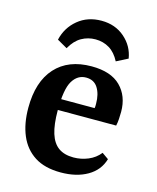

<svg xmlns="http://www.w3.org/2000/svg" viewBox="-98 -686 627 766"><g transform="rotate(15 215.0 -303.5)"><path d="M34 -206Q34 -314 87 -372.5Q140 -431 236 -431Q316 -431 356 -391Q396 -351 396 -286Q396 -272 395 -256.5Q394 -241 391 -228H113V-273H290Q291 -278 291 -282Q291 -286 291 -292Q291 -331 275 -356.5Q259 -382 226 -382Q191 -382 170.5 -348Q150 -314 150 -227Q150 -168 161.5 -131.5Q173 -95 197 -78Q221 -61 259 -61Q290 -61 319 -73Q348 -85 367 -109L394 -90Q380 -42 335 -16Q290 10 225 10Q159 10 117 -17Q75 -44 54.5 -92.5Q34 -141 34 -206ZM227 -617Q284 -617 323 -583Q362 -549 370 -499L323 -475Q306 -508 280.5 -523.5Q255 -539 223 -539Q192 -539 165.5 -524Q139 -509 120 -475L78 -499Q90 -551 130 -584Q170 -617 227 -617Z"/></g></svg>

Font: Rasa SemiBold
Style: Regular
Weight: 600
Designer: Anna Giedrys (Yrsa+Rasa design), David Brezina (Yrsa art-direction, Rasa art-direction, design)
Foundry: Rosetta Type Foundry
Version: Version 2.004